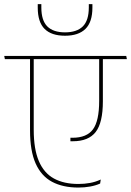

<svg xmlns="http://www.w3.org/2000/svg" viewBox="-37 -890 620 908"><path d="M400 -870.5H383Q383 -869.5 383 -862.8Q383 -856 383 -855Q383 -793 354.5 -765Q326 -737 270.5 -737Q215 -737 186.8 -765Q158.5 -793 158.5 -855Q158.5 -856 158.5 -862.5Q158.5 -869 158.5 -870.5H141.5Q141.5 -865 141.5 -861.2Q141.5 -857.5 141.5 -854Q141.5 -785.5 174 -753.2Q206.5 -721 270.5 -721Q334 -721 367 -753.2Q400 -785.5 400 -854Q400 -857.5 400 -861.2Q400 -865 400 -870.5ZM-14 -610.5H563L560 -625.5H-17ZM122.5 -276.5V-614.5H105V-274Q105 -176.5 131.5 -117Q158 -57.5 209.2 -30.2Q260.5 -3 333.5 -3Q362.5 -3 389 -7.8Q415.5 -12.5 436.5 -22L439.5 -41Q414.5 -29.5 388.5 -24.8Q362.5 -20 333.5 -20Q265 -20 218 -45.8Q171 -71.5 146.8 -128Q122.5 -184.5 122.5 -276.5ZM449.5 -411V-616L432 -615.5V-413Q432 -318.5 402.8 -278.5Q373.5 -238.5 305.5 -238.5Q304.5 -238.5 300.8 -238.5Q297 -238.5 296 -238.5V-222Q299.5 -222 301.8 -222Q304 -222 307.5 -222Q381.5 -222 415.5 -265.8Q449.5 -309.5 449.5 -411Z"/></svg>

Font: Anek Devanagari Thin
Style: Regular
Weight: 250
Designer: Kailash Malviya (Devanagari) & Yesha Goshar (Latin)
Foundry: Ek Type
Version: Version 1.003